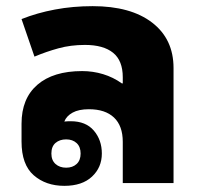

<svg xmlns="http://www.w3.org/2000/svg" viewBox="-20 -595 654 624"><path d="M189 9Q129 9 89.5 -25.5Q50 -60 50 -135V-193Q50 -275 101.5 -319.5Q153 -364 247 -364Q282 -364 315 -354Q348 -344 376 -324H379V-344Q379 -398 347.5 -423.5Q316 -449 256 -449Q210 -449 170 -438Q130 -427 92 -411L50 -533Q100 -553 158.5 -564Q217 -575 281 -575Q405 -575 474.5 -521.5Q544 -468 544 -374V0H379V-134Q379 -186 350.5 -213Q322 -240 269 -240Q236 -240 216 -229Q196 -218 189 -200Q199 -201 210 -201Q259 -201 285 -170.5Q311 -140 311 -96Q311 -51 279 -21Q247 9 189 9ZM195 -50Q216 -50 229 -62Q242 -74 242 -96Q242 -118 229 -130Q216 -142 195 -142Q174 -142 160.5 -130.5Q147 -119 147 -96Q147 -74 160.5 -62Q174 -50 195 -50Z"/></svg>

Font: Noto Sans Thai Looped ExtraBold
Style: Regular
Weight: 800
Designer: Sasikarn Vongin, Ben Mitchell
Foundry: The Fontpad Ltd
Version: Version 1.001; ttfautohint (v1.8.4.7-5d5b)